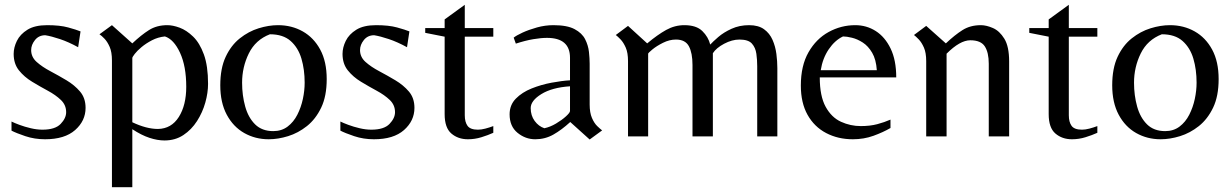

<svg xmlns="http://www.w3.org/2000/svg" viewBox="-20 -569 5133 801"><path d="M168 12Q124 12 85.5 -1Q47 -14 28 -24V-62Q40 -56 61.5 -48Q83 -40 108.5 -34Q134 -28 157 -28Q210 -28 233 -52Q256 -76 256 -101Q256 -131 234 -152Q212 -173 179.5 -190.5Q147 -208 114 -228Q81 -248 59 -275.5Q37 -303 37 -344Q37 -371 50.5 -398.5Q64 -426 94.5 -445Q125 -464 177 -464Q230 -464 264.5 -454.5Q299 -445 316 -438L306 -372Q266 -394 230 -406Q194 -418 169 -422Q142 -422 126 -402Q110 -382 110 -360Q110 -331 133 -310.5Q156 -290 190 -272Q224 -254 257.5 -234Q291 -214 314 -187Q337 -160 337 -119Q337 -65 293.5 -26.5Q250 12 168 12Z M447 212V-317Q447 -352 437.5 -373.5Q428 -395 416 -407.5Q404 -420 395 -426L447 -464L532 -388Q569 -423 601.5 -443.5Q634 -464 678 -464Q701 -464 729.5 -453.5Q758 -443 785.5 -416.5Q813 -390 830.5 -342Q848 -294 848 -219Q848 -182 836.5 -141Q825 -100 802 -64Q779 -28 745 -5.5Q711 17 666 17Q637 17 603.5 6Q570 -5 532 -30V212ZM639 -31Q695 -32 726 -81Q757 -130 757 -207Q757 -293 731 -349Q705 -405 668 -417Q639 -414 614 -401Q589 -388 570.5 -372.5Q552 -357 542 -344Q532 -331 532 -327V-59Q591 -31 639 -31Z M1101 12Q1045 12 999 -14Q953 -40 926 -90.5Q899 -141 899 -213Q899 -284 921.5 -332Q944 -380 980.5 -409Q1017 -438 1059 -451Q1101 -464 1140 -464Q1197 -464 1243 -438Q1289 -412 1316 -362Q1343 -312 1343 -239Q1343 -168 1320 -120Q1297 -72 1260.5 -43Q1224 -14 1182 -1Q1140 12 1101 12ZM1120 -22Q1155 -22 1180 -41Q1205 -60 1220.5 -90.5Q1236 -121 1243.5 -156Q1251 -191 1251 -224Q1251 -279 1237.5 -324.5Q1224 -370 1192.5 -398Q1161 -426 1106 -426Q1046 -403 1018 -346Q990 -289 990 -224Q990 -171 1003 -124.5Q1016 -78 1044.5 -50Q1073 -22 1120 -22Z M1540 12Q1496 12 1457.5 -1Q1419 -14 1400 -24V-62Q1412 -56 1433.5 -48Q1455 -40 1480.5 -34Q1506 -28 1529 -28Q1582 -28 1605 -52Q1628 -76 1628 -101Q1628 -131 1606 -152Q1584 -173 1551.5 -190.5Q1519 -208 1486 -228Q1453 -248 1431 -275.5Q1409 -303 1409 -344Q1409 -371 1422.5 -398.5Q1436 -426 1466.5 -445Q1497 -464 1549 -464Q1602 -464 1636.5 -454.5Q1671 -445 1688 -438L1678 -372Q1638 -394 1602 -406Q1566 -418 1541 -422Q1514 -422 1498 -402Q1482 -382 1482 -360Q1482 -331 1505 -310.5Q1528 -290 1562 -272Q1596 -254 1629.5 -234Q1663 -214 1686 -187Q1709 -160 1709 -119Q1709 -65 1665.5 -26.5Q1622 12 1540 12Z M1932 12Q1891 12 1863 -12Q1835 -36 1835 -93V-416L1754 -432V-452H1835V-488L1919 -549V-452H2038V-416H1919V-88Q1919 -60 1930.5 -44Q1942 -28 1974 -28Q1988 -28 2005 -32.5Q2022 -37 2038 -43V-15Q2016 -5 1988.5 3.5Q1961 12 1932 12Z M2440 13 2359 -60Q2323 -27 2288.5 -7.5Q2254 12 2213 12Q2172 12 2139 -15Q2106 -42 2106 -92Q2106 -131 2132 -157.5Q2158 -184 2198 -200Q2238 -216 2281 -224Q2324 -232 2358 -234V-328Q2358 -411 2262 -411Q2237 -411 2204.5 -405.5Q2172 -400 2132 -387L2123 -412Q2134 -421 2160 -433Q2186 -445 2220 -454.5Q2254 -464 2289 -464Q2346 -464 2377 -447.5Q2408 -431 2421 -405.5Q2434 -380 2437 -352.5Q2440 -325 2440 -303V-133Q2440 -99 2449.5 -77Q2459 -55 2471.5 -43Q2484 -31 2492 -25ZM2251 -34Q2275 -39 2299.5 -53.5Q2324 -68 2341 -83.5Q2358 -99 2358 -106V-209Q2283 -204 2238.5 -176.5Q2194 -149 2194 -118Q2194 -87 2210.5 -64.5Q2227 -42 2251 -34Z M2600 0V-314Q2600 -349 2590.5 -370.5Q2581 -392 2569 -404.5Q2557 -417 2549 -423L2600 -461L2680 -388Q2723 -424 2759 -444Q2795 -464 2835 -464Q2885 -464 2910 -439.5Q2935 -415 2943 -383Q2954 -395 2976.5 -414.5Q2999 -434 3032 -449Q3065 -464 3105 -464Q3144 -464 3167.5 -447Q3191 -430 3203 -402.5Q3215 -375 3219 -344Q3223 -313 3223 -285V0H3139V-293Q3139 -319 3135.5 -344.5Q3132 -370 3117 -387Q3102 -404 3065 -404Q3034 -404 3001 -386.5Q2968 -369 2954 -347V0H2869V-298Q2869 -348 2854 -376Q2839 -404 2800 -404Q2773 -404 2746 -390.5Q2719 -377 2701.5 -362.5Q2684 -348 2684 -345V0Z M3538 12Q3476 12 3426.5 -14Q3377 -40 3349 -90Q3321 -140 3321 -212Q3321 -295 3353 -351Q3385 -407 3437 -435.5Q3489 -464 3548 -464Q3595 -464 3633.5 -439.5Q3672 -415 3695.5 -366.5Q3719 -318 3719 -246H3400Q3400 -168 3424.5 -123.5Q3449 -79 3488.5 -61Q3528 -43 3571 -43Q3610 -43 3640 -51Q3670 -59 3695 -70V-35Q3664 -17 3624 -2.5Q3584 12 3538 12ZM3404 -276H3638Q3635 -321 3618.5 -349Q3602 -377 3579.5 -391.5Q3557 -406 3534.5 -411.5Q3512 -417 3497 -417Q3463 -401 3437.5 -363.5Q3412 -326 3404 -276Z M3844 0V-314Q3844 -349 3834.5 -370.5Q3825 -392 3813 -404.5Q3801 -417 3793 -423L3844 -461L3926 -388Q3963 -423 3995.5 -443.5Q4028 -464 4072 -464Q4095 -464 4122.5 -452Q4150 -440 4170 -407.5Q4190 -375 4190 -313V0H4105V-303Q4105 -350 4088.5 -375.5Q4072 -401 4028 -401Q3985 -401 3929 -345V0Z M4452 12Q4411 12 4383 -12Q4355 -36 4355 -93V-416L4274 -432V-452H4355V-488L4439 -549V-452H4558V-416H4439V-88Q4439 -60 4450.5 -44Q4462 -28 4494 -28Q4508 -28 4525 -32.5Q4542 -37 4558 -43V-15Q4536 -5 4508.5 3.5Q4481 12 4452 12Z M4822 12Q4766 12 4720 -14Q4674 -40 4647 -90.5Q4620 -141 4620 -213Q4620 -284 4642.5 -332Q4665 -380 4701.5 -409Q4738 -438 4780 -451Q4822 -464 4861 -464Q4918 -464 4964 -438Q5010 -412 5037 -362Q5064 -312 5064 -239Q5064 -168 5041 -120Q5018 -72 4981.5 -43Q4945 -14 4903 -1Q4861 12 4822 12ZM4841 -22Q4876 -22 4901 -41Q4926 -60 4941.5 -90.5Q4957 -121 4964.5 -156Q4972 -191 4972 -224Q4972 -279 4958.5 -324.5Q4945 -370 4913.5 -398Q4882 -426 4827 -426Q4767 -403 4739 -346Q4711 -289 4711 -224Q4711 -171 4724 -124.5Q4737 -78 4765.5 -50Q4794 -22 4841 -22Z"/></svg>

Font: Belleza
Style: Regular
Weight: 400
Designer: Eduardo Rodriguez Tunni
Foundry: Eduardo Rodriguez Tunni
Version: Version 1.003; ttfautohint (v1.8.4.7-5d5b)